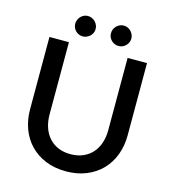

<svg xmlns="http://www.w3.org/2000/svg" viewBox="-129 -1001 998 1114"><g transform="rotate(15 370.0 -444.0)"><path d="M323.5 -833.5Q323.5 -821 318.5 -810Q313.5 -799 305 -790.8Q296.5 -782.5 285 -777.8Q273.5 -773 261 -773Q249 -773 238 -777.8Q227 -782.5 218.8 -790.8Q210.5 -799 205.8 -810Q201 -821 201 -833.5Q201 -846 205.8 -857.2Q210.5 -868.5 218.8 -877Q227 -885.5 238 -890.5Q249 -895.5 261 -895.5Q273.5 -895.5 285 -890.5Q296.5 -885.5 305 -877Q313.5 -868.5 318.5 -857.2Q323.5 -846 323.5 -833.5ZM538 -833.5Q538 -821 533 -810Q528 -799 519.8 -790.8Q511.5 -782.5 500.5 -777.8Q489.5 -773 477 -773Q464 -773 453 -777.8Q442 -782.5 433.5 -790.8Q425 -799 420.2 -810Q415.5 -821 415.5 -833.5Q415.5 -846 420.2 -857.2Q425 -868.5 433.5 -877Q442 -885.5 453 -890.5Q464 -895.5 477 -895.5Q489.5 -895.5 500.5 -890.5Q511.5 -885.5 519.8 -877Q528 -868.5 533 -857.2Q538 -846 538 -833.5ZM369.5 -94.5Q411 -94.5 443.8 -108.5Q476.5 -122.5 499.2 -147.5Q522 -172.5 534 -207.8Q546 -243 546 -286V-720H662.5V-286Q662.5 -222.5 642.2 -168.5Q622 -114.5 584 -75.2Q546 -36 491.8 -13.8Q437.5 8.5 369.5 8.5Q301.5 8.5 247.2 -13.8Q193 -36 155 -75.2Q117 -114.5 96.8 -168.5Q76.5 -222.5 76.5 -286V-720H193.5V-286.5Q193.5 -243.5 205.5 -208.2Q217.5 -173 240 -147.8Q262.5 -122.5 295.2 -108.5Q328 -94.5 369.5 -94.5Z"/></g></svg>

Font: TypoPRO Lato
Style: Regular
Weight: 600
Designer: Lukasz Dziedzic with Adam Twardoch and Botio Nikoltchev
Foundry: tyPoland Lukasz Dziedzic
Version: Version 2.010; 2014-09-01; http://www.latofonts.com/